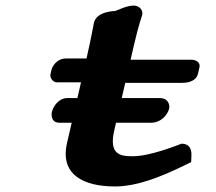

<svg xmlns="http://www.w3.org/2000/svg" viewBox="-20 -663 780 693"><path d="M165.8 -410.7 162 -394.2C159.6 -383.6 169.9 -365.8 185.4 -365.8H272.4L259.3 -309H222.8C191 -309 171.6 -277.6 167.3 -259C165 -248.9 164.4 -220 194.3 -220H238.8L221.9 -146.9C195.5 -32.4 281.9 10 394.9 10C473.6 10 560.2 -23.9 652.1 -69.1L670 -78L670.7 -95.8C670.9 -103.6 675.3 -140.4 641.7 -143.9L635.5 -144.5L629.1 -142C569.5 -119.1 503 -99 461.1 -99C414.9 -99 372 -103.7 392.5 -192.7L398.8 -220H524.8C563.6 -220 586.1 -251.9 590.5 -271C593.1 -282.5 589.4 -309 555.9 -309H419.4L432 -364H638C645.6 -364 687.1 -364.2 694.8 -397.6L699.9 -419.8C704.5 -439.6 684.1 -447.3 673.3 -447.3H451.3L464.4 -504C479.1 -567.9 492.2 -605.4 492.9 -607.3L493 -607.8L493.3 -609C497.3 -626.2 483 -642.8 462.8 -642.8C437.2 -642.8 413.5 -629.3 395 -623.2C395 -623.2 328.8 -623 319.1 -581C316.2 -568.3 312 -539.2 292.3 -451.9L218.3 -451.9C184.4 -451.9 168.6 -422.9 165.8 -410.7Z"/></svg>

Font: Linux Libertine Mono O 
Style: Mono Bold Oblique
Weight: 400
Italic angle: -13°
Designer: Philipp H. Poll
Foundry: Philipp H. Poll
Version: Version 5.1.7